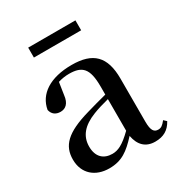

<svg xmlns="http://www.w3.org/2000/svg" viewBox="-176 -852 925 989"><g transform="rotate(-30 286.5 -358.0)"><path d="M136 -673H417V-732H136ZM462 15C511 15 544 -4 567 -46L551 -61C533 -38 522 -31 506 -31C481 -31 468 -47 468 -100V-356C468 -488 411 -543 285 -543C156 -543 77 -490 62 -404C68 -376 88 -362 116 -362C145 -362 169 -380 174 -428L185 -500C208 -507 229 -510 250 -510C328 -510 359 -480 359 -372V-324C318 -313 275 -302 239 -291C95 -250 47 -199 47 -117C47 -33 106 16 188 16C263 16 305 -16 361 -77C372 -19 404 15 462 15ZM359 -109C304 -55 272 -41 239 -41C188 -41 153 -71 153 -133C153 -194 188 -238 265 -268C290 -278 324 -288 359 -297Z"/></g></svg>

Font: Noto Serif HK SemiBold
Style: Regular
Weight: 600
Designer: Ryoko NISHIZUKA 西塚涼子 (kana & ideographs); Frank Grießhammer (Latin, Greek & Cyrillic); Wenlong ZHANG 张文龙 (bopomofo); San
Foundry: Adobe
Version: Version 2.001;hotconv 1.1.0;makeotfexe 2.6.0